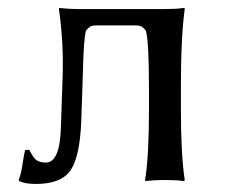

<svg xmlns="http://www.w3.org/2000/svg" viewBox="-20 -452 571 482"><path d="M184.1 -150.9Q180.7 -53.2 153.8 -20Q129.4 9.8 69.8 9.8Q41.5 9.8 27.8 2L26.9 -1Q32.2 -11.2 36.4 -38.8Q40.5 -66.4 43 -75.2L53.2 -76.2Q64 -55.7 70.3 -50.8Q79.6 -43.9 95.2 -43.9Q129.9 -43.9 132.8 -129.9L137.2 -258.8Q140.1 -343.8 127.9 -429.2L128.9 -432.1Q151.9 -429.2 186 -429.2H391.1Q406.2 -429.2 419.2 -429.9Q432.1 -430.7 437.5 -431.6L442.9 -432.1L443.8 -429.2Q434.1 -361.3 434.1 -229V-179.2Q434.1 -63.5 443.8 0L441.9 2.9Q428.2 0 394 0Q378.4 0 366.2 0.7Q354 1.5 349.6 2L345.2 2.9L344.2 0Q354 -60.1 354 -179.2V-229Q354 -347.7 346.2 -375Q340.3 -382.3 335.4 -385.3Q330.6 -388.2 319.8 -388.2H222.2Q211.4 -388.2 206.5 -385.3Q201.7 -382.3 195.8 -375Q189.9 -355 188 -266.1Z"/></svg>

Font: Linux Biolinum G
Style: Regular
Weight: 400
Designer: Philipp H. Poll
Foundry: Philipp H. Poll
Version: Version 1.1.0 ; ttfautohint (v1.6)